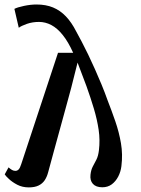

<svg xmlns="http://www.w3.org/2000/svg" viewBox="-20 -821 626 854"><path d="M74.5 -91 238 -586H305.5Q283.5 -635 259.2 -665.2Q235 -695.5 208.5 -709.5Q182 -723.5 153.5 -723.5Q124.5 -723.5 99.5 -714.8Q74.5 -706 63.5 -697.5L44 -781.5Q57 -788.5 86.8 -794.8Q116.5 -801 142.5 -801Q184 -801 216 -787.8Q248 -774.5 273.2 -748Q298.5 -721.5 319 -681Q329.5 -662 343.2 -636Q357 -610 372 -578.8Q387 -547.5 402.2 -513.5Q417.5 -479.5 432 -444.2Q446.5 -409 458.5 -375Q476.5 -329 493 -281.2Q509.5 -233.5 518 -184Q526.5 -134.5 520 -82Q517 -57 505.8 -35.5Q494.5 -14 477 -1Q459.5 12 435 12Q407 12 393.2 -3.2Q379.5 -18.5 382.5 -44Q385 -66 392.8 -80.5Q400.5 -95 408.8 -111Q417 -127 420 -152.5Q425.5 -197.5 418.8 -243.5Q412 -289.5 397.5 -338Q383 -386.5 364.5 -438L325 -542.5L296.5 -429.5Q284 -383.5 271.2 -336.5Q258.5 -289.5 245.5 -242.8Q232.5 -196 219.8 -149.2Q207 -102.5 194.5 -56Q189 -34.5 178.8 -19.2Q168.5 -4 151.5 4.2Q134.5 12.5 108 12.5Q79.5 12.5 57 0.8Q34.5 -11 19.8 -24.8Q5 -38.5 1 -45.5L18 -76.5Q26.5 -69 33.5 -65Q40.5 -61 48.5 -61Q56.5 -61 62.8 -67.2Q69 -73.5 74.5 -91Z"/></svg>

Font: Merriweather 28pt SemiBold
Style: Italic
Weight: 600
Italic angle: -7.8°
Version: Version 2.101